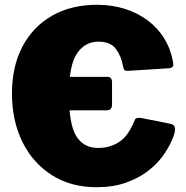

<svg xmlns="http://www.w3.org/2000/svg" viewBox="-20 -772 777 802"><path d="M150 -431Q150 -451 168 -451H429Q448 -451 448 -428V-336Q448 -323 442.5 -317Q437 -311 422 -311H183Q150 -311 150 -339ZM385 -752Q448 -752 501.5 -735Q555 -718 596.5 -687Q638 -656 664.5 -614Q691 -572 701 -522Q706 -501 702.5 -495Q699 -489 688 -487L513 -476Q502 -476 499 -480.5Q496 -485 494 -495Q486 -539 463.5 -568.5Q441 -598 391 -598Q335 -598 301.5 -548.5Q268 -499 268 -377Q268 -253 298.5 -203.5Q329 -154 390 -154Q440 -154 478.5 -179.5Q517 -205 543 -271Q548 -283 571 -279L696 -254Q701 -253 707 -247Q713 -241 710 -221Q707 -205 694 -177Q681 -149 657 -116.5Q633 -84 595 -55.5Q557 -27 504.5 -8.5Q452 10 383 10Q276 10 196.5 -40.5Q117 -91 73.5 -179.5Q30 -268 30 -381Q30 -494 73.5 -577Q117 -660 197 -706Q277 -752 385 -752Z"/></svg>

Font: Libre Franklin Black
Style: Regular
Weight: 900
Designer: Pablo Impallari, Rodrigo Fuenzalida, Nhung Nguyen
Foundry: Impallari Type
Version: Version 3.000